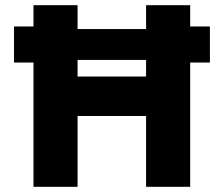

<svg xmlns="http://www.w3.org/2000/svg" viewBox="-20 -720 860 740"><path d="M109 0V-479H34V-618H109V-700H279V-608H543V-700H713V-618H789V-479H713V0H543V-273H279V0ZM279 -425H543V-489H279Z"/></svg>

Font: Lexend Deca
Style: Bold
Weight: 700
Designer: Bonnie Shaver-Troup, Thomas Jockin
Foundry: Lexend
Version: Version 1.008; ttfautohint (v1.8.4.7-5d5b)